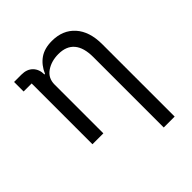

<svg xmlns="http://www.w3.org/2000/svg" viewBox="-198 -662 996 996"><g transform="rotate(-45 300.0 -164.0)"><path d="M110 0V-446H51V-516H105Q145 -516 167.5 -493Q190 -470 190 -432H194Q214 -478 249.5 -503Q285 -528 340 -528Q420 -528 466.5 -476Q513 -424 513 -331V200H433V-317Q433 -386 403.5 -421Q374 -456 316 -456Q264 -456 227 -430.5Q190 -405 190 -358V0Z"/></g></svg>

Font: iA Writer Duo V
Style: Regular
Weight: 400
Designer: Mike Abbink, Paul van der Laan, Pieter van Rosmalen, Oliver Reichenstein
Foundry: Information Architects Inc.
Version: Version 2.000